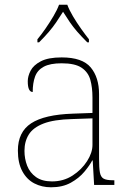

<svg xmlns="http://www.w3.org/2000/svg" viewBox="-20 -786 557 816"><path d="M197 10Q158 10 126 -6.5Q94 -23 75 -58Q56 -93 56 -146Q56 -225 112.5 -262Q169 -299 290 -303L373 -306V-371Q373 -414 364 -446.5Q355 -479 327 -498Q299 -517 242 -517Q193 -517 166 -502.5Q139 -488 129 -460.5Q119 -433 119 -395Q109 -395 103.5 -406Q98 -417 98 -441Q98 -462 110 -485.5Q122 -509 153.5 -525.5Q185 -542 242 -542Q330 -542 365.5 -499.5Q401 -457 401 -386V-110Q401 -73 404.5 -53.5Q408 -34 420 -27Q432 -20 459 -20H466V0H380L374 -104H372Q361 -83 338.5 -56Q316 -29 281 -9.5Q246 10 197 10ZM201 -15Q250 -15 288.5 -40Q327 -65 350 -101Q373 -137 373 -170V-283L287 -280Q209 -278 165 -261Q121 -244 102.5 -214.5Q84 -185 84 -145Q84 -111 95.5 -81.5Q107 -52 133 -33.5Q159 -15 201 -15ZM139 -619Q155 -638 173 -664Q191 -690 207 -717Q223 -744 231 -766H266Q274 -744 290 -717Q306 -690 324.5 -664Q343 -638 358 -619V-606H351Q326 -631 308.5 -651Q291 -671 277 -691.5Q263 -712 248 -736Q233 -712 219 -691.5Q205 -671 188 -651Q171 -631 146 -606H139Z"/></svg>

Font: Noto Serif Bengali Thin
Style: Regular
Weight: 250
Version: Version 2.003